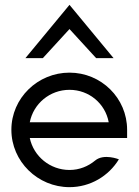

<svg xmlns="http://www.w3.org/2000/svg" viewBox="-20 -762 575 793"><path d="M85 -522H157L267 -642L377 -522H449L267 -742ZM103 -192H505V-226C505 -357 398 -462 267 -462C136 -462 27 -357 27 -226C27 -95 136 11 267 11C353 11 429 -35 471 -104C471 -104 409 -129 373 -99C344 -75 308 -60 267 -60C187 -60 119 -116 103 -192ZM429 -257H103C118 -334 186 -391 267 -391C348 -391 415 -334 429 -257Z"/></svg>

Font: Charger
Style: Regular
Weight: 400
Designer: Jasper
Foundry: Cannot Into Space Fonts
Version: Version 0.98